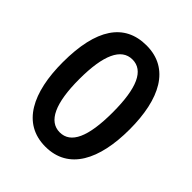

<svg xmlns="http://www.w3.org/2000/svg" viewBox="-203 -849 984 984"><g transform="rotate(45 288.5 -357.0)"><path d="M532 -358C532 -577 457 -724 289 -724C129 -724 46 -601 46 -359C46 -142 120 10 289 10C457 10 532 -139 532 -358ZM167 -358C167 -532 208 -622 289 -622C369 -622 409 -535 409 -358C409 -180 369 -94 289 -94C209 -94 167 -183 167 -358Z"/></g></svg>

Font: Noto Sans Devanagari ExtraCondensed SemiBold
Style: Regular
Weight: 600
Width: 2
Designer: Jelle Bosma - Monotype Design Team
Foundry: Monotype Imaging Inc.
Version: Version 2.004